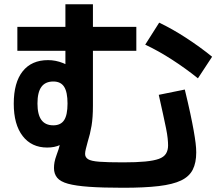

<svg xmlns="http://www.w3.org/2000/svg" viewBox="-20 -827 1040 907"><path d="M562 60Q465 60 401.5 55.5Q338 51 301.5 41Q265 31 250 12.5Q235 -6 235 -33Q235 -47 237.5 -61Q240 -75 248 -97Q258 -123 263 -144.5Q268 -166 267 -182L304 -176Q289 -154 263.5 -142Q238 -130 203 -130Q129 -130 87 -184.5Q45 -239 45 -337Q45 -437 87 -490Q129 -543 207 -543Q243 -543 278 -529Q313 -515 347 -488L289 -461V-807H419V-327Q419 -272 412.5 -233Q406 -194 394 -156Q389 -138 385.5 -123.5Q382 -109 382 -100Q382 -84 396 -75Q410 -66 449 -63Q488 -60 562 -60Q625 -60 666 -64Q707 -68 730.5 -76.5Q754 -85 764 -101Q774 -117 774 -140Q774 -154 772 -173.5Q770 -193 764.5 -220.5Q759 -248 750.5 -286.5Q742 -325 730 -379L853 -404Q869 -338 879 -291Q889 -244 895 -210Q901 -176 904 -151.5Q907 -127 907 -107Q907 -58 890.5 -25.5Q874 7 835.5 25.5Q797 44 730 52Q663 60 562 60ZM232 -235Q267 -235 283 -259.5Q299 -284 299 -338Q299 -392 283 -417Q267 -442 232 -442Q194 -442 175.5 -416.5Q157 -391 157 -338Q157 -286 175.5 -260.5Q194 -235 232 -235ZM62 -587V-700H624V-587ZM915 -457Q858 -503 793 -545Q728 -587 666 -616L732 -720Q793 -691 858.5 -648.5Q924 -606 982 -559Z"/></svg>

Font: M PLUS 1 Thin
Style: Bold
Weight: 700
Version: Version 1.001